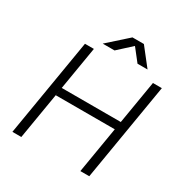

<svg xmlns="http://www.w3.org/2000/svg" viewBox="-197 -1038 1147 1194"><g transform="rotate(30 376.0 -441.0)"><path d="M58 0 175 -700H239L122 0ZM546 0 663 -700H727L610 0ZM178 -332 187 -390H611L602 -332ZM270 -756 411 -882H492V-881L355 -756ZM520 -756 421 -882H423H493L592 -756Z"/></g></svg>

Font: Figtree Light Light
Style: Italic
Weight: 300
Italic angle: -9.5°
Version: Version 2.000